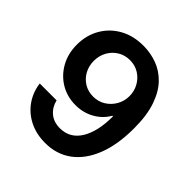

<svg xmlns="http://www.w3.org/2000/svg" viewBox="-199 -883 1038 1038"><g transform="rotate(45 320.0 -364.0)"><path d="M305.2 10.3Q236.8 10.3 183.6 -16.6Q130.4 -43.5 97.7 -90.3Q64.9 -137.2 57.1 -196.8H186Q195.8 -154.8 226.6 -128.7Q257.3 -102.5 305.2 -102.5Q380.9 -102.5 421.9 -168.7Q462.9 -234.9 462.9 -351.1H458Q431.6 -304.7 383.5 -277.6Q335.4 -250.5 276.4 -250.5Q212.4 -250.5 161.4 -281Q110.4 -311.5 80.3 -365.2Q50.3 -418.9 50.3 -487.3Q50.3 -559.1 83.3 -616.2Q116.2 -673.3 175.5 -706.1Q234.9 -738.8 313.5 -737.8Q364.7 -737.3 414.1 -719.5Q463.4 -701.7 502.9 -661.1Q542.5 -620.6 565.9 -553Q589.4 -485.4 589.4 -385.3Q589.4 -260.3 554.4 -171.9Q519.5 -83.5 455.8 -36.6Q392.1 10.3 305.2 10.3ZM311 -350.6Q350.1 -350.6 381.1 -369.9Q412.1 -389.2 430.4 -421.4Q448.7 -453.6 448.7 -491.7Q448.7 -528.8 431.2 -560.8Q413.6 -592.8 382.8 -612.1Q352.1 -631.3 313 -631.3Q274.4 -631.3 243.7 -612.5Q212.9 -593.8 195.1 -561.8Q177.2 -529.8 177.2 -490.2Q177.2 -450.7 194.6 -419.2Q211.9 -387.7 242.2 -369.1Q272.5 -350.6 311 -350.6Z"/></g></svg>

Font: Inter SemiBold
Style: Regular
Weight: 600
Designer: Rasmus Andersson
Foundry: rsms
Version: Version 4.001;git-9221beed3